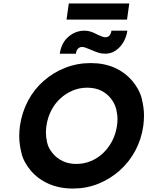

<svg xmlns="http://www.w3.org/2000/svg" viewBox="-20 -1078 851 1108"><path d="M401 10Q323 10 261.5 -17Q200 -44 158.5 -92.5Q117 -141 104 -194Q91 -247 91 -291Q91 -321 95 -352Q107 -431 142 -497Q177 -563 232.5 -611.5Q288 -660 357 -687Q426 -714 503 -714Q581 -714 641.5 -687Q702 -660 743.5 -611Q785 -562 798 -509Q811 -456 811 -412Q811 -383 807 -352Q796 -274 760.5 -208Q725 -142 669.5 -93Q614 -44 546 -17Q478 10 401 10ZM420 -132Q465 -132 504.5 -148.5Q544 -165 575 -194.5Q606 -224 627 -264Q648 -304 655 -352Q658 -372 658 -391Q658 -417 650.5 -448.5Q643 -480 620 -509.5Q597 -539 562.5 -555.5Q528 -572 483 -572Q439 -572 399.5 -555.5Q360 -539 328 -509.5Q296 -480 275.5 -440Q255 -400 248 -352Q245 -331 245 -312Q245 -287 252 -255.5Q259 -224 283 -194.5Q307 -165 341.5 -148.5Q376 -132 420 -132ZM587 -768Q566 -768 546 -774.5Q526 -781 504 -791Q487 -798 475 -802.5Q463 -807 453 -807Q440 -807 430 -797Q420 -787 418 -768H325Q334 -831 375 -866Q416 -901 468 -901Q486 -901 503.5 -895.5Q521 -890 543 -878Q558 -871 569 -867Q580 -863 589 -863Q603 -863 612 -873.5Q621 -884 623 -901H715Q710 -865 692 -834.5Q674 -804 647 -786Q620 -768 587 -768ZM364 -965 377 -1058H726L713 -965Z"/></svg>

Font: Lexend SemBd
Style: Italic
Weight: 600
Italic angle: -8.13011°
Designer: Bonnie Shaver-Troup, Thomas Jockin
Foundry: Lexend
Version: Version 1.007